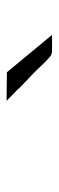

<svg xmlns="http://www.w3.org/2000/svg" viewBox="178 -888 175 570"><g transform="rotate(-90 265.0 -602.5)"><path d="M251 -670Q266 -670 294 -669.5Q322 -669 336 -669L447 -535H407Q401 -535 398 -535Q395 -535 390.5 -536.5Q386 -538 384 -539.5Q382 -541 376.5 -546Q371 -551 367 -555Q363 -559 353 -569.5Q343 -580 334 -589L289 -632Q288 -634 286 -636Z"/></g></svg>

Font: Coval
Style: Light Italic
Weight: 300
Foundry: Context Ltd
Version: Version 001.000